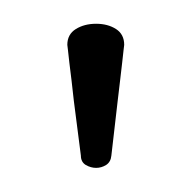

<svg xmlns="http://www.w3.org/2000/svg" viewBox="-20 -574 160 160"><path d="M41.5 -490.2Q40.5 -499 39.6 -507.1Q38.6 -515.1 37.8 -521.7Q37.1 -528.3 36.6 -532.5Q36.1 -536.6 36.1 -536.6Q36.1 -545.4 43.2 -549.8Q50.3 -554.2 60.1 -554.2Q69.8 -554.2 76.7 -549.8Q83.5 -545.4 83.5 -536.6Q83.5 -536.6 83 -532.5Q82.5 -528.3 81.8 -521.7Q81.1 -515.1 80.1 -507.1Q79.1 -499 78.1 -490.2Q75.7 -470.2 72.8 -444.3Q72.3 -439 68.4 -436.5Q64.5 -434.1 60.1 -434.1Q55.7 -434.1 51.5 -436.5Q47.4 -439 47.4 -444.3Z"/></svg>

Font: Gruppo
Style: Regular
Weight: 400
Foundry: Vernon Adams
Version: Version 1.000